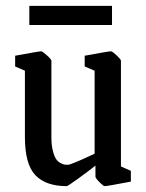

<svg xmlns="http://www.w3.org/2000/svg" viewBox="-20 -633 505 662"><path d="M81.1 -546.9V-612.8H366.2V-546.9ZM210 8.8Q138.2 8.8 102.1 -28.8Q65.9 -66.4 65.9 -160.2V-389.2L32.2 -403.8V-440.9Q114.3 -456.1 122.1 -456.1Q126.5 -456.1 141.8 -442.1Q157.2 -428.2 157.2 -423.8V-160.2Q157.2 -132.8 162.1 -113.5Q167 -94.2 173.1 -85Q179.2 -75.7 188.7 -70.8Q198.2 -65.9 202.9 -65.4Q207.5 -64.9 214.8 -64.9Q219.7 -64.9 242.7 -74.5Q265.6 -84 286.1 -93.8L306.2 -103V-389.2L272 -403.8V-440.9Q354 -456.1 362.8 -456.1Q367.2 -456.1 382.1 -442.1Q397 -428.2 397 -423.8V-59.1L431.2 -43.9V-6.8Q349.6 8.8 340.8 8.8Q336.4 8.8 322.8 -5.1Q309.1 -19 309.1 -23.9V-62Q280.8 -39.6 247.1 -15.4Q213.4 8.8 210 8.8Z"/></svg>

Font: Grenze
Style: Regular
Weight: 400
Designer: Renata Polastri
Foundry: Omnibus-Type
Version: Version 1.002;PS 001.002;hotconv 1.0.88;makeotf.lib2.5.64775